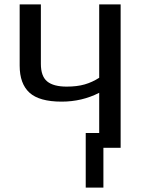

<svg xmlns="http://www.w3.org/2000/svg" viewBox="-20 -669 650 869"><path d="M368 -67H429V-249Q351 -209 259 -209Q158 -209 113.5 -249.5Q69 -290 69 -372V-649H165V-380Q165 -324 193.5 -300.5Q222 -277 282 -277Q329 -277 363.5 -287Q398 -297 429 -317V-649H526V0H448V180H368Z"/></svg>

Font: Play
Style: Regular
Weight: 400
Designer: Jonas Hecksher (Cyrillic expansion: Cyreal)
Foundry: Jonas Hecksher, Playtype, e-types AS
Version: Version 2.101; ttfautohint (v1.5.65-e2d9)